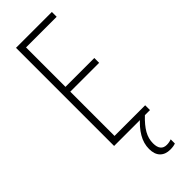

<svg xmlns="http://www.w3.org/2000/svg" viewBox="-301 -742 988 988"><g transform="rotate(-45 192.5 -248.0)"><path d="M338 0H77V-714H338V-679H115V-392H325V-357H115V-35H338ZM228 132Q228 188 273 188Q283 188 292.5 186Q302 184 307 182V212Q300 215 290 216.5Q280 218 269 218Q233 218 213 197.5Q193 177 193 138Q193 98 215 60.5Q237 23 276 -10L301 0Q263 36 245.5 67Q228 98 228 132Z"/></g></svg>

Font: Noto Sans Myanmar UI ExtraCondensed ExtraLight
Style: Regular
Weight: 200
Width: 2
Designer: Monotype Design Team
Foundry: Monotype Imaging Inc.
Version: Version 2.103; ttfautohint (v1.8.4.7-5d5b)